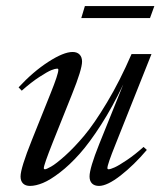

<svg xmlns="http://www.w3.org/2000/svg" viewBox="-20 -594 527 625"><path d="M244.6 -535.2 256.3 -574.2H482.4L468.3 -535.2ZM77.6 11.2Q63 11.2 54.9 3.2Q46.9 -4.9 46.9 -19.5Q46.9 -46.4 84 -138.7L144.5 -289.6Q169.9 -352.5 169.9 -366.7Q169.9 -370.6 166 -370.6Q159.7 -370.6 147.2 -365.7Q134.8 -360.8 108.2 -343.5Q81.5 -326.2 50.8 -298.8L40.5 -309.6Q87.4 -360.4 137.2 -392.6Q187 -424.8 216.3 -424.8Q231 -424.8 239 -416.5Q247.1 -408.2 247.1 -393.6Q247.1 -368.2 214.4 -287.1L151.9 -130.9Q122.6 -57.1 122.6 -46.9Q122.6 -43 126.5 -43Q130.9 -43 146.5 -51.8Q162.1 -60.5 191.7 -86.9Q221.2 -113.3 253.9 -152.1Q286.6 -190.9 328.6 -261Q370.6 -331.1 408.2 -418H473.1L356 -124Q329.6 -58.6 329.6 -46.9Q329.6 -43 333.5 -43Q339.4 -43 353 -49.1Q366.7 -55.2 392.8 -72.8Q418.9 -90.3 447.3 -115.7L458 -106Q416 -56.6 372.6 -22.7Q329.1 11.2 302.2 11.2Q287.6 11.2 279.5 3.2Q271.5 -4.9 271.5 -19.5Q271.5 -46.4 303.2 -125.5L381.3 -319.3Q346.7 -246.6 309.1 -188Q271.5 -129.4 239 -93Q206.5 -56.6 175 -32.5Q143.6 -8.3 119.9 1.5Q96.2 11.2 77.6 11.2Z"/></svg>

Font: Elstob 18pt
Style: Italic
Weight: 400
Italic angle: -20°
Designer: Peter S. Baker
Version: Version 1.015